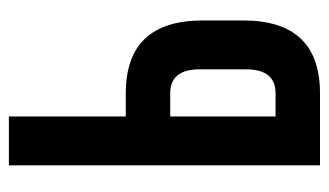

<svg xmlns="http://www.w3.org/2000/svg" viewBox="-174 -566 740 432"><g transform="rotate(-90 196.0 -350.0)"><path d="M40 0V-700H150V-437H202Q366 -437 366 -264V-173Q366 0 202 0ZM202 -100Q256 -100 256 -166V-271Q256 -337 202 -337H150V-100Z"/></g></svg>

Font: Adderley Bold
Style: Regular
Weight: 700
Designer: gorohovskiy
Version: Version 1.003 November 13, 2017